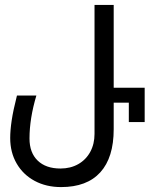

<svg xmlns="http://www.w3.org/2000/svg" viewBox="-20 -750 640 781"><path d="M442.5 -730V-393H568.5V-253.5H504V-332.5H442.5V-224.5Q442.5 -109 388 -49Q333.5 11 228.5 11Q168 11 121 -14.2Q74 -39.5 47.8 -84.8Q21.5 -130 21.5 -188.5Q21.5 -219.5 27.5 -260Q33.5 -300.5 49 -361.5H128Q100 -268 100 -186.5Q100 -129 133.2 -96.8Q166.5 -64.5 226 -64.5Q266.5 -64.5 298 -82.2Q329.5 -100 347 -132Q364.5 -164 364.5 -205.5V-730Z"/></svg>

Font: JuliaMono
Style: Regular
Weight: 400
Monospace: yes
Designer: cormullion
Foundry: corm
Version: Version 0.055; ttfautohint (v1.8.4)